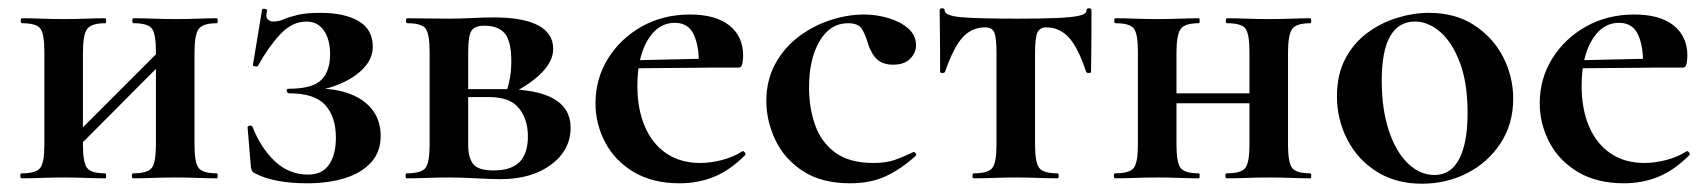

<svg xmlns="http://www.w3.org/2000/svg" viewBox="-20 -430 4119 463"><path d="M129 -36 111 -54 382 -325 400 -308ZM87 -81V-305Q87 -349 77 -361.5Q67 -374 33 -374Q30 -374 30 -380Q30 -386 33 -386Q54 -386 80.5 -385Q107 -384 135 -384Q162 -384 188 -385Q214 -386 234 -386Q236 -386 236 -380Q236 -374 234 -374Q200 -374 190 -360Q180 -346 180 -303V-81Q180 -38 190 -25Q200 -12 234 -12Q236 -12 236 -6Q236 0 234 0Q213 0 187.5 -1Q162 -2 135 -2Q107 -2 80.5 -1Q54 0 32 0Q29 0 29 -6Q29 -12 32 -12Q67 -12 77 -25Q87 -38 87 -81ZM356 -81V-305Q356 -349 346 -361.5Q336 -374 302 -374Q299 -374 299 -380Q299 -386 302 -386Q323 -386 349.5 -385Q376 -384 404 -384Q431 -384 457 -385Q483 -386 503 -386Q505 -386 505 -380Q505 -374 503 -374Q469 -374 459 -360Q449 -346 449 -303V-81Q449 -38 459 -25Q469 -12 503 -12Q505 -12 505 -6Q505 0 503 0Q482 0 456.5 -1Q431 -2 404 -2Q376 -2 349 -1Q322 0 301 0Q298 0 298 -6Q298 -12 301 -12Q336 -12 346 -25Q356 -38 356 -81Z M723 -9Q757 -9 773.5 -33Q790 -57 790 -98Q790 -148 764.5 -176.5Q739 -205 677 -205Q673 -205 671.5 -210.5Q670 -216 677 -216Q733 -216 754.5 -237Q776 -258 776 -299Q776 -335 761 -356.5Q746 -378 719 -378Q684 -378 655 -346.5Q626 -315 602 -271Q600 -269 594.5 -270Q589 -271 590 -274L612 -407Q613 -410 619 -408.5Q625 -407 624 -405Q620 -388 626 -383Q632 -378 639 -378Q652 -378 664.5 -383.5Q677 -389 697.5 -394Q718 -399 753 -399Q811 -399 845 -379Q879 -359 879 -317Q879 -278 836 -247.5Q793 -217 722 -208L724 -216Q778 -219 817 -206Q856 -193 877 -166.5Q898 -140 898 -102Q898 -64 875 -38.5Q852 -13 812 -0.5Q772 12 721 12Q681 12 649.5 6Q618 0 597 -11Q590 -14 588 -17.5Q586 -21 585 -28L577 -123Q577 -126 582 -127Q587 -128 589 -124Q609 -73 643 -41Q677 -9 723 -9Z M1064 -385Q1088 -385 1117.5 -386.5Q1147 -388 1172 -388Q1241 -388 1277.5 -369Q1314 -350 1314 -312Q1314 -257 1214 -204L1202 -212Q1207 -226 1210 -243.5Q1213 -261 1213 -283Q1213 -330 1197.5 -349Q1182 -368 1148 -368Q1125 -368 1117 -356Q1109 -344 1109 -303V-81Q1109 -50 1121 -34.5Q1133 -19 1170 -19Q1213 -19 1233 -39.5Q1253 -60 1253 -101Q1253 -142 1231.5 -169Q1210 -196 1159 -196H1068L1067 -215H1194Q1356 -215 1356 -122Q1356 -68 1309 -33Q1262 2 1187 2Q1165 2 1128.5 0Q1092 -2 1064 -2Q1036 -2 1009.5 -1Q983 0 961 0Q958 0 958 -6Q958 -12 961 -12Q996 -12 1006 -25Q1016 -38 1016 -81V-305Q1016 -349 1006 -361.5Q996 -374 962 -374Q959 -374 959 -380Q959 -386 962 -386Q983 -386 1009.5 -385.5Q1036 -385 1064 -385Z M1619 12Q1554 12 1508.5 -15Q1463 -42 1439.5 -86.5Q1416 -131 1416 -181Q1416 -240 1446 -288.5Q1476 -337 1527.5 -366Q1579 -395 1644 -395Q1706 -395 1739 -368.5Q1772 -342 1772 -296Q1772 -285 1770 -276Q1768 -267 1761 -267H1665Q1667 -314 1654 -344.5Q1641 -375 1607 -375Q1567 -375 1542 -333.5Q1517 -292 1517 -223Q1517 -167 1535 -125Q1553 -83 1587 -60Q1621 -37 1669 -37Q1693 -37 1720.5 -44Q1748 -51 1770 -65Q1772 -67 1775.5 -63Q1779 -59 1777 -56Q1740 -19 1701.5 -3.5Q1663 12 1619 12ZM1482 -265 1481 -284 1700 -289V-267Z M2030 12Q1961 12 1916 -17.5Q1871 -47 1849.5 -93Q1828 -139 1828 -186Q1828 -236 1849 -275Q1870 -314 1904.5 -340.5Q1939 -367 1981 -381Q2023 -395 2064 -395Q2093 -395 2122 -386.5Q2151 -378 2170 -361.5Q2189 -345 2189 -320Q2189 -303 2175 -288.5Q2161 -274 2134 -274Q2109 -274 2095 -287Q2081 -300 2073 -325Q2066 -349 2057.5 -361.5Q2049 -374 2025 -374Q1982 -374 1956.5 -331Q1931 -288 1931 -219Q1931 -169 1946 -127.5Q1961 -86 1995 -61.5Q2029 -37 2086 -37Q2116 -37 2136.5 -44Q2157 -51 2182 -63Q2184 -65 2187.5 -61Q2191 -57 2189 -55Q2154 -23 2117 -5.5Q2080 12 2030 12Z M2328 0Q2325 0 2325 -6Q2325 -12 2328 -12Q2363 -12 2373 -25Q2383 -38 2383 -81V-303Q2383 -338 2378 -351Q2373 -364 2356 -364Q2323 -364 2301 -339.5Q2279 -315 2259 -257Q2258 -254 2252.5 -254Q2247 -254 2247 -257Q2247 -271 2247 -299Q2247 -327 2246.5 -357Q2246 -387 2246 -405Q2246 -410 2252 -410Q2258 -410 2258 -405Q2258 -392 2298.5 -388.5Q2339 -385 2433 -385Q2490 -385 2527 -386.5Q2564 -388 2582 -392Q2600 -396 2600 -405Q2600 -410 2606 -410Q2612 -410 2612 -405Q2612 -387 2612 -357Q2612 -327 2611.5 -299Q2611 -271 2611 -257Q2611 -254 2605.5 -254Q2600 -254 2599 -257Q2580 -315 2557.5 -339.5Q2535 -364 2503 -364Q2487 -364 2481.5 -351Q2476 -338 2476 -303V-81Q2476 -38 2486 -25Q2496 -12 2530 -12Q2533 -12 2533 -6Q2533 0 2530 0Q2509 0 2483.5 -1Q2458 -2 2431 -2Q2403 -2 2376.5 -1Q2350 0 2328 0Z M2769 -181V-205H3038V-181ZM2724 -81V-305Q2724 -349 2714 -361.5Q2704 -374 2670 -374Q2667 -374 2667 -380Q2667 -386 2670 -386Q2691 -386 2717.5 -385Q2744 -384 2772 -384Q2799 -384 2825 -385Q2851 -386 2871 -386Q2873 -386 2873 -380Q2873 -374 2871 -374Q2837 -374 2827 -360Q2817 -346 2817 -303V-81Q2817 -38 2827 -25Q2837 -12 2871 -12Q2873 -12 2873 -6Q2873 0 2871 0Q2850 0 2824.5 -1Q2799 -2 2772 -2Q2744 -2 2717.5 -1Q2691 0 2669 0Q2666 0 2666 -6Q2666 -12 2669 -12Q2704 -12 2714 -25Q2724 -38 2724 -81ZM2993 -81V-305Q2993 -349 2983 -361.5Q2973 -374 2939 -374Q2936 -374 2936 -380Q2936 -386 2939 -386Q2960 -386 2986.5 -385Q3013 -384 3041 -384Q3068 -384 3094 -385Q3120 -386 3140 -386Q3142 -386 3142 -380Q3142 -374 3140 -374Q3106 -374 3096 -360Q3086 -346 3086 -303V-81Q3086 -38 3096 -25Q3106 -12 3140 -12Q3142 -12 3142 -6Q3142 0 3140 0Q3119 0 3093.5 -1Q3068 -2 3041 -2Q3013 -2 2986 -1Q2959 0 2938 0Q2935 0 2935 -6Q2935 -12 2938 -12Q2973 -12 2983 -25Q2993 -38 2993 -81Z M3409 13Q3346 13 3300 -16Q3254 -45 3229 -93.5Q3204 -142 3204 -198Q3204 -250 3224 -288Q3244 -326 3277 -350.5Q3310 -375 3349 -387Q3388 -399 3426 -399Q3490 -399 3535.5 -369Q3581 -339 3605 -292Q3629 -245 3629 -192Q3629 -131 3598.5 -84.5Q3568 -38 3518 -12.5Q3468 13 3409 13ZM3439 -8Q3479 -8 3499 -47Q3519 -86 3519 -157Q3519 -230 3500.5 -279Q3482 -328 3453 -353Q3424 -378 3392 -378Q3353 -378 3332.5 -343Q3312 -308 3312 -235Q3312 -167 3329 -115.5Q3346 -64 3375 -36Q3404 -8 3439 -8Z M3896 12Q3831 12 3785.5 -15Q3740 -42 3716.5 -86.5Q3693 -131 3693 -181Q3693 -240 3723 -288.5Q3753 -337 3804.5 -366Q3856 -395 3921 -395Q3983 -395 4016 -368.5Q4049 -342 4049 -296Q4049 -285 4047 -276Q4045 -267 4038 -267H3942Q3944 -314 3931 -344.5Q3918 -375 3884 -375Q3844 -375 3819 -333.5Q3794 -292 3794 -223Q3794 -167 3812 -125Q3830 -83 3864 -60Q3898 -37 3946 -37Q3970 -37 3997.5 -44Q4025 -51 4047 -65Q4049 -67 4052.5 -63Q4056 -59 4054 -56Q4017 -19 3978.5 -3.5Q3940 12 3896 12ZM3759 -265 3758 -284 3977 -289V-267Z"/></svg>

Font: Cormorant
Style: Bold
Weight: 700
Designer: Christian Thalmann (Catharsis Fonts)
Foundry: Catharsis Fonts
Version: Version 4.000